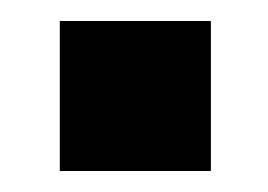

<svg xmlns="http://www.w3.org/2000/svg" viewBox="-20 -468 255 183"><path d="M37 -305V-448H181V-305Z"/></svg>

Font: Oswald SemiBold
Style: Regular
Weight: 600
Designer: Vernon Adams
Foundry: Vernon Adams
Version: Version 4.100; ttfautohint (v1.8.1.43-b0c9)